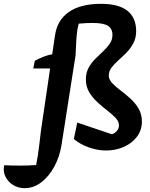

<svg xmlns="http://www.w3.org/2000/svg" viewBox="-145 -778 786 1004"><path d="M-16 206Q-50 206 -77 189Q-104 172 -117 144.5Q-130 117 -123 86Q-84 88 -40 88Q4 88 44 85Q50 55 53.5 31Q57 7 60.5 -21.5Q64 -50 69 -94L142 -589Q153 -672 214.5 -715Q276 -758 383 -758Q476 -758 521.5 -721.5Q567 -685 567 -615Q567 -580 552.5 -552.5Q538 -525 517 -503.5Q496 -482 474.5 -463Q453 -444 438.5 -425Q424 -406 424 -383Q424 -362 441.5 -343.5Q459 -325 485 -305.5Q511 -286 536.5 -263Q562 -240 579.5 -210.5Q597 -181 597 -142Q597 -99 572.5 -65Q548 -31 505 -11Q462 9 410 9Q365 9 320 -7Q275 -23 241 -51L259 -137L440 -76Q456 -81 466.5 -94Q477 -107 477 -122Q477 -143 459.5 -161.5Q442 -180 416 -200Q390 -220 364.5 -243.5Q339 -267 321.5 -296Q304 -325 304 -363Q304 -397 318 -423Q332 -449 352.5 -469.5Q373 -490 394 -509.5Q415 -529 429 -549.5Q443 -570 443 -595Q443 -628 419.5 -643Q396 -658 339 -658Q308 -658 268 -654.5Q228 -651 178 -645L275 -680Q268 -661 264 -644Q260 -627 257.5 -606.5Q255 -586 253.5 -557.5Q252 -529 250 -488L177 -22Q167 42 138.5 94Q110 146 70 176Q30 206 -16 206ZM29 -420 37 -460Q61 -473 84 -482Q107 -491 132 -495H193L177 -420Z"/></svg>

Font: Piazzolla Thin ExtraBold
Style: Italic
Weight: 800
Italic angle: -11.3°
Version: Version 2.005